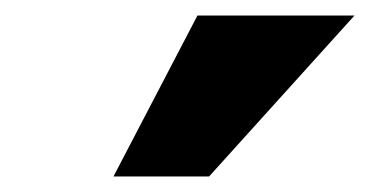

<svg xmlns="http://www.w3.org/2000/svg" viewBox="-20 -785 476 247"><path d="M126 -558 234 -765H436L249 -558Z"/></svg>

Font: Nunito Sans Heavy Heavy
Style: Italic
Weight: 400
Italic angle: -4.541°
Designer: Vernon Adams
Foundry: Vernon Adams
Version: Version 2.002